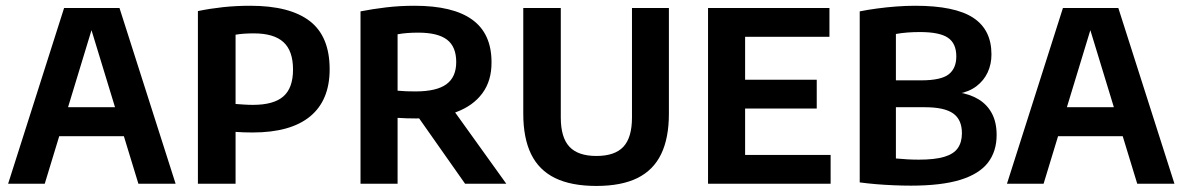

<svg xmlns="http://www.w3.org/2000/svg" viewBox="-20 -622 4004 650"><path d="M7.5 0 197 -595H384.5L574.5 0H448.5L283 -542H296.5L131.5 0ZM129 -161 155 -259H426L452 -161Z M650 0V-584.5Q691 -593 735.2 -597.8Q779.5 -602.5 827.5 -602.5Q961 -602.5 1028.5 -550.8Q1096 -499 1096 -387.5Q1096 -282.5 1030 -228Q964 -173.5 835 -173.5Q819 -173.5 805 -174Q791 -174.5 777.5 -175.5V0ZM836.5 -267Q906.5 -267 939.2 -295.5Q972 -324 972 -386.5Q972 -450 939.5 -479.5Q907 -509 839.5 -509Q822.5 -509 807 -508Q791.5 -507 777.5 -504.5V-270Q792 -269 806.2 -268Q820.5 -267 836.5 -267Z M1200.5 0V-583.5Q1241 -591.5 1287 -597Q1333 -602.5 1383.5 -602.5Q1514 -602.5 1579 -555.2Q1644 -508 1644 -411.5Q1644.5 -349 1613.2 -306.5Q1582 -264 1524.5 -242.5Q1467 -221 1388.5 -221Q1372.5 -221 1356.5 -221.5Q1340.5 -222 1326 -223V0ZM1554.5 0 1361.5 -274.5H1497L1694 0ZM1386.5 -312.5Q1458 -312.5 1491.2 -336.8Q1524.5 -361 1524.5 -412Q1524.5 -464 1493.2 -487.8Q1462 -511.5 1396 -511.5Q1376 -511.5 1359.2 -510.2Q1342.5 -509 1326 -506V-315Q1343.5 -313.5 1356.2 -313Q1369 -312.5 1386.5 -312.5Z M1999 7.5Q1914 7.5 1859.2 -19.2Q1804.5 -46 1778 -100.2Q1751.5 -154.5 1751.5 -237V-595H1878.5V-224Q1878.5 -156.5 1907.8 -125.2Q1937 -94 1999 -94Q2061.5 -94 2090.5 -125.2Q2119.5 -156.5 2119.5 -224V-595H2244.5V-237Q2244.5 -154.5 2218.2 -100.2Q2192 -46 2137.8 -19.2Q2083.5 7.5 1999 7.5Z M2377 0V-595H2788V-497.5H2502.5V-97.5H2792V0ZM2460.5 -254.5V-352H2745V-254.5Z M3064 6.5Q3036 6.5 3005.8 5.2Q2975.5 4 2946 1.5Q2916.5 -1 2890.5 -4.5V-583.5Q2917.5 -589 2949.2 -593.2Q2981 -597.5 3014 -600Q3047 -602.5 3078.5 -602.5Q3212.5 -602.5 3274.5 -562Q3336.5 -521.5 3336.5 -438Q3336.5 -405 3323.8 -377.2Q3311 -349.5 3285.8 -330.2Q3260.5 -311 3223.5 -304.5V-309.5Q3263.5 -303.5 3292.8 -285.8Q3322 -268 3338 -238Q3354 -208 3354 -165Q3354 -109.5 3324.5 -71.2Q3295 -33 3231 -13.2Q3167 6.5 3064 6.5ZM3090.5 -81.5Q3144.5 -81.5 3176.5 -91Q3208.5 -100.5 3222.5 -120.5Q3236.5 -140.5 3236.5 -171Q3236.5 -217 3206.8 -238Q3177 -259 3111.5 -259H3000.5V-350H3098.5Q3165.5 -350 3191.5 -370.2Q3217.5 -390.5 3217.5 -431Q3217.5 -475 3189.2 -494.2Q3161 -513.5 3094.5 -513.5Q3073 -513.5 3052.8 -512Q3032.5 -510.5 3013 -507V-85.5Q3034 -83.5 3052.8 -82.5Q3071.5 -81.5 3090.5 -81.5Z M3389 0 3578.5 -595H3766L3956 0H3830L3664.5 -542H3678L3513 0ZM3510.5 -161 3536.5 -259H3807.5L3833.5 -161Z"/></svg>

Font: Encode Sans SC SemiCondensed SemiBold
Style: Regular
Weight: 600
Width: 4
Designer: Multiple Designers
Foundry: Impallari Type
Version: Version 3.002